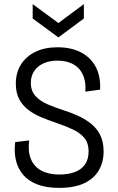

<svg xmlns="http://www.w3.org/2000/svg" viewBox="-20 -902 572 934"><path d="M267 12Q205 12 161 -5Q117 -22 91.5 -53Q66 -84 57 -124Q48 -164 54 -211L122 -219Q115 -166 130 -129Q145 -92 180.5 -72.5Q216 -53 268 -53Q312 -53 344 -65Q376 -77 393.5 -102Q411 -127 411 -166Q411 -205 391.5 -229.5Q372 -254 338 -270.5Q304 -287 260 -302Q222 -315 186 -329.5Q150 -344 121 -365Q92 -386 74.5 -417.5Q57 -449 57 -495Q57 -548 81.5 -587.5Q106 -627 151.5 -649.5Q197 -672 260 -672Q326 -672 373.5 -647.5Q421 -623 445.5 -577Q470 -531 467 -466L395 -456Q398 -493 389.5 -521.5Q381 -550 363 -569Q345 -588 318.5 -597.5Q292 -607 259 -607Q220 -607 191 -593.5Q162 -580 146 -556Q130 -532 130 -499Q130 -459 153.5 -434Q177 -409 214 -393.5Q251 -378 291 -365Q326 -354 360 -338.5Q394 -323 422 -301Q450 -279 467 -246Q484 -213 484 -165Q484 -114 461 -74Q438 -34 390.5 -11Q343 12 267 12ZM139 -882 264 -790 388 -882V-812L264 -720L139 -812Z"/></svg>

Font: Bricolage Grotesque SemiCondensed Light
Style: Regular
Weight: 300
Width: 4
Designer: Mathieu Triay
Foundry: Atelier Triay
Version: Version 1.000;gftools[0.9.30]